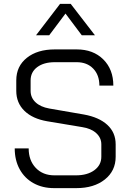

<svg xmlns="http://www.w3.org/2000/svg" viewBox="-20 -963 667 991"><path d="M56 -197H128Q128 -135 164.5 -96.5Q201 -58 261 -58H372Q431 -58 467 -84.5Q503 -111 503 -154V-218Q503 -252 476.5 -276Q450 -300 404 -307L224 -337Q148 -350 106 -391Q64 -432 64 -494V-548Q64 -621 118.5 -664.5Q173 -708 263 -708H376Q461 -708 513 -656.5Q565 -605 565 -521H493Q493 -576 461 -609Q429 -642 376 -642H263Q206 -642 172 -616.5Q138 -591 138 -548V-494Q138 -459 163.5 -435Q189 -411 234 -403L413 -372Q491 -358 534 -318.5Q577 -279 577 -218V-154Q577 -81 521 -36.5Q465 8 374 8H259Q199 8 153 -17.5Q107 -43 81.5 -89.5Q56 -136 56 -197ZM290 -943H345L470 -781H402L318 -893L234 -781H166Z"/></svg>

Font: Bai Jamjuree
Style: Regular
Weight: 400
Designer: Katatrad Aksorn Co.,Ltd.
Foundry: Cadson Demak Co.,Ltd.
Version: Version 1.000; ttfautohint (v1.6)